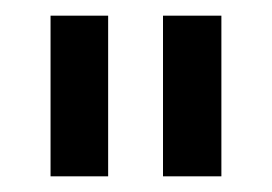

<svg xmlns="http://www.w3.org/2000/svg" viewBox="-20 -720 347 245"><path d="M44.5 -495H118V-700H44.5ZM188 -495H262.5V-700H188Z"/></svg>

Font: MCL Standard
Style: Regular
Weight: 400
Designer: Květoslav Bartoš
Foundry: Florian Karsten
Version: Version 1.001;Glyphs 3.2.3 (3260)